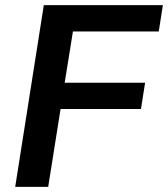

<svg xmlns="http://www.w3.org/2000/svg" viewBox="-20 -725 652 745"><path d="M39 0 150 -705H612L596 -603H263L231 -404H543L527 -302H215L167 0Z"/></svg>

Font: Nunito Sans 12pt ExtraLight
Style: Italic
Weight: 200
Italic angle: -9°
Designer: Vernon Adams
Foundry: Vernon Adams
Version: Version 3.101;gftools[0.9.27]